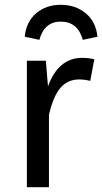

<svg xmlns="http://www.w3.org/2000/svg" viewBox="-20 -780 426 800"><path d="M373 -533 356 -443Q332 -449 310 -449Q261 -449 231 -413Q201 -377 184 -301V0H92V-527H171L180 -420Q201 -479 237 -509Q273 -539 321 -539Q349 -539 373 -533ZM386 -627 325 -614Q304 -690 233 -690Q165 -690 144 -614L83 -627Q89 -689 130.5 -724.5Q172 -760 233 -760Q295 -760 337.5 -724.5Q380 -689 386 -627Z"/></svg>

Font: Fira GO
Style: Regular
Weight: 400
Designer: Carrois Corporate
Foundry: Carrois Corporate GbR
Version: Version 0.300